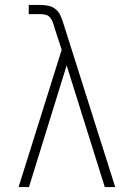

<svg xmlns="http://www.w3.org/2000/svg" viewBox="-20 -755 540 775"><path d="M55 0 229 -554 199 -646V-648Q196 -658 192 -668Q188 -678 181 -685.5Q174 -693 163.5 -695.5Q153 -698 143 -698H96V-735H143Q160 -735 176.5 -731.5Q193 -728 206 -716.5Q219 -705 225.5 -689Q232 -673 237 -657L445 0H403L249 -491L97 0Z"/></svg>

Font: Iosevka SS18 Extralight
Style: Regular
Weight: 200
Monospace: yes
Designer: Belleve Invis
Foundry: Belleve Invis
Version: Version 25.1.1; ttfautohint (v1.8.4)